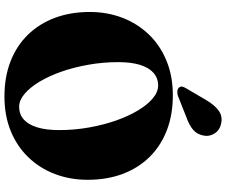

<svg xmlns="http://www.w3.org/2000/svg" viewBox="-95 -878 992 842"><g transform="rotate(90 401.0 -457.0)"><path d="M398 -719Q484 -719 552.5 -692.2Q621 -665.5 669.2 -616Q717.5 -566.5 743 -498Q768.5 -429.5 768.5 -345.5Q768.5 -268.5 743.2 -202Q718 -135.5 670.2 -85.8Q622.5 -36 555 -8.2Q487.5 19.5 403 19.5Q317.5 19.5 249 -7.2Q180.5 -34 132.2 -83.5Q84 -133 58.2 -201.8Q32.5 -270.5 32.5 -354.5Q32.5 -431.5 58 -497.8Q83.5 -564 131.2 -613.8Q179 -663.5 246.5 -691.2Q314 -719 398 -719ZM550.5 -220Q550.5 -287 539.2 -350.5Q528 -414 508.8 -469Q489.5 -524 464.5 -565.8Q439.5 -607.5 411.5 -631Q383.5 -654.5 355 -654.5Q322.5 -654.5 299.5 -634.2Q276.5 -614 264.5 -575.2Q252.5 -536.5 252.5 -480Q252.5 -413 263.8 -349.2Q275 -285.5 294.2 -230.5Q313.5 -175.5 338.5 -134Q363.5 -92.5 391.5 -68.8Q419.5 -45 448 -45Q481.5 -45 504 -65.2Q526.5 -85.5 538.5 -124.2Q550.5 -163 550.5 -220ZM420 -867Q440 -901 464.2 -919.2Q488.5 -937.5 521 -931Q551 -925 565.5 -901.5Q580 -878 574.5 -854Q569.5 -825 549 -807.8Q528.5 -790.5 493 -778L400 -741Q390.5 -738 380.2 -738.8Q370 -739.5 364 -746Q358 -753.5 360.2 -761.5Q362.5 -769.5 368 -778.5Z"/></g></svg>

Font: Fraunces ExtraBold
Style: Regular
Weight: 800
Version: Version 1.000;[b76b70a41]